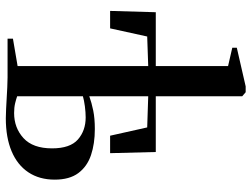

<svg xmlns="http://www.w3.org/2000/svg" viewBox="-122 -736 864 660"><g transform="rotate(90 310.0 -406.0)"><path d="M386.5 6Q372 6 354 5Q336 4 317.2 3Q298.5 2 280.2 1Q262 0 246.5 0H113V-18.5L207 -34.5V-483.5L105.5 -480L77.5 -352.5H17.5L22 -509.5H207V-758L144 -772.5V-788L277 -818.5H297L311 -806.5V-509.5H502.5L506.5 -352.5H446.5L418 -480L311 -483.5V-281Q333 -289 360 -294.5Q387 -300 423.5 -300Q474 -300 513.2 -286.8Q552.5 -273.5 575 -243.2Q597.5 -213 597.5 -162Q597.5 -109.5 572.5 -71.8Q547.5 -34 500.2 -14Q453 6 386.5 6ZM368.5 -22.5Q419.5 -22.5 454.8 -54.8Q490 -87 490 -153Q490 -215 459.5 -241.8Q429 -268.5 383.5 -268.5Q366.5 -268.5 345.5 -265.8Q324.5 -263 311 -259V-33Q320.5 -29.5 335 -26Q349.5 -22.5 368.5 -22.5Z"/></g></svg>

Font: Merriweather 144pt Medium
Style: Regular
Weight: 500
Version: Version 2.100